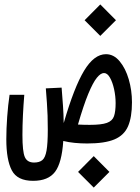

<svg xmlns="http://www.w3.org/2000/svg" viewBox="-20 -640 626 861"><path d="M371.1 3.4Q341.8 3.4 314.7 0.7Q287.6 -2 263.7 -7.8Q257.3 90.3 226.8 130.6Q196.3 170.9 128.4 170.9Q57.6 170.9 33 124Q8.3 77.1 8.3 -15.6Q8.3 -62 12.2 -115.7Q16.1 -169.4 22.9 -214.8H88.9Q85 -167.5 82.8 -122.1Q80.6 -76.7 80.6 -34.2Q80.6 39.6 91.3 64.2Q102.1 88.9 132.8 88.9Q156.7 88.9 169.9 77.9Q183.1 66.9 188.7 35.2Q194.3 3.4 194.3 -58.6Q194.3 -93.3 193.4 -121.3Q192.4 -149.4 190.4 -178.2Q188.5 -207 185.5 -243.7L256.3 -247.1Q259.8 -201.2 262.5 -165Q265.1 -128.9 265.6 -89.4Q265.6 -89.4 266.1 -89.4Q312.5 -249 357.2 -323Q401.9 -397 455.1 -397Q490.2 -397 516.6 -365.2Q543 -333.5 557.4 -284.2Q571.8 -234.9 571.8 -181.2Q571.8 -114.3 554.2 -73.7Q536.6 -33.2 493.2 -14.9Q449.7 3.4 371.1 3.4ZM329.6 -81.5Q354.5 -80.1 382.3 -80.1Q434.6 -80.1 459.2 -88.9Q483.9 -97.7 491.2 -118.9Q498.5 -140.1 498.5 -177.7Q498.5 -208.5 491.7 -239.7Q484.9 -271 473.1 -291.7Q461.4 -312.5 446.3 -312.5Q431.6 -312.5 414.3 -291.3Q397 -270 376 -219.5Q355 -168.9 329.6 -81.5ZM429.7 -479 359.4 -549.3 429.7 -620.1 500 -549.3ZM400.4 201.2 330.1 130.9 400.4 60.1 470.7 130.9Z"/></svg>

Font: Cascadia Code NF SemiLight
Style: Regular
Weight: 350
Monospace: yes
Designer: Aaron Bell
Foundry: Saja Typeworks
Version: Version 2404.023; ttfautohint (v1.8.4)